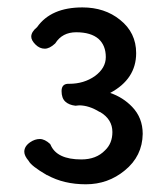

<svg xmlns="http://www.w3.org/2000/svg" viewBox="-20 -886 449 513"><path d="M343.8 -744.1Q343.8 -674.8 274.4 -637.7Q308.6 -626 333 -600.6Q361.3 -571.3 361.3 -528.3Q360.4 -468.8 313.5 -430.7Q268.6 -393.6 209.5 -393.6Q150.4 -393.6 106.4 -418Q106.4 -418 105.5 -418Q63.5 -442.4 56.6 -456.1Q44.9 -469.7 44.9 -480.5Q44.9 -495.1 60.5 -505.9Q73.2 -514.6 86.4 -514.6Q99.6 -514.6 114.3 -501Q114.3 -500 115.2 -499Q131.8 -460 197.3 -460Q237.3 -460 260.7 -484.4Q280.3 -502.9 280.3 -533.2Q280.3 -567.4 247.1 -586.9Q246.1 -586.9 246.1 -586.9Q217.8 -604.5 191.4 -604.5L181.6 -603.5Q181.6 -603.5 181.6 -603.5Q164.1 -605.5 154.3 -614.7Q144.5 -624 144.5 -642.6Q144.5 -661.1 161.1 -662.1Q163.1 -662.1 165 -662.1Q204.1 -662.1 233.4 -682.6Q262.7 -704.1 262.7 -733.4Q262.7 -764.6 243.2 -782.2Q222.7 -799.8 183.6 -799.8Q146.5 -799.8 127.9 -770.5Q127.9 -770.5 127 -769.5Q112.3 -755.9 99.6 -755.9Q85.9 -755.9 74.7 -767.1Q63.5 -778.3 63.5 -788.1Q63.5 -800.8 79.1 -813.5Q116.2 -866.2 200.2 -866.2Q259.8 -866.2 300.8 -833Q343.8 -798.8 343.8 -744.1Z"/></svg>

Font: TaiwanPearl
Style: Regular
Weight: 400
Version: Version 2.102